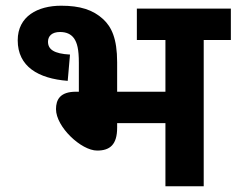

<svg xmlns="http://www.w3.org/2000/svg" viewBox="-20 -652 828 672"><path d="M194 -632C112 -632 42 -595 42 -511C42 -419 114 -377 217 -369L225 -461C169 -464 148 -479 148 -506C148 -526 162 -540 190 -540C212 -540 228 -533 239 -518C250 -502 256 -480 256 -432V-331H246C190 -331 176 -303 176 -270C176 -208 264 -125 320 -125C365 -125 390 -146 390 -205V-221H559V0H693V-512H788V-622H459V-512H559V-331H390V-434C390 -518 370 -558 341 -585C305 -618 260 -632 194 -632Z"/></svg>

Font: Noto Sans
Style: Bold Italic
Weight: 700
Italic angle: -12°
Designer: Monotype Design Team
Foundry: Monotype Imaging Inc.
Version: Version 2.013